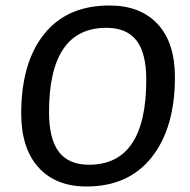

<svg xmlns="http://www.w3.org/2000/svg" viewBox="-20 -669 689 697"><path d="M377 -649Q490 -649 552.5 -581.5Q615 -514 615 -389Q615 -205 531 -98.5Q447 8 294 8Q182 8 119.5 -61.5Q57 -131 57 -257Q57 -441 140 -545Q223 -649 377 -649ZM366 -568Q158 -568 158 -262Q158 -165 193.5 -118Q229 -71 303 -71Q511 -71 511 -379Q511 -476 475.5 -522Q440 -568 366 -568Z"/></svg>

Font: Alegreya Sans Medium
Style: Italic
Weight: 500
Italic angle: -7°
Designer: Juan Pablo del Peral
Foundry: Huerta Tipografica
Version: Version 2.007